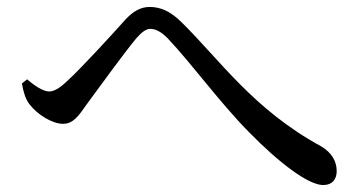

<svg xmlns="http://www.w3.org/2000/svg" viewBox="-20 -618 1040 552"><path d="M909 -86C935 -86 948 -102 948 -126C948 -153 935 -179 902 -198C708 -304 612 -446 502 -554C469 -587 440 -598 410 -598C384 -598 362 -585 340 -561C304 -521 218 -426 171 -383C151 -364 135 -355 121 -355C105 -355 81 -370 58 -390L43 -378C47 -355 53 -333 65 -318C87 -289 130 -262 161 -262C191 -262 206 -285 230 -319C266 -368 337 -466 372 -508C388 -526 400 -535 412 -535C426 -535 442 -528 461 -509C533 -433 611 -324 696 -238C781 -151 866 -86 909 -86Z"/></svg>

Font: Source Han Serif CN Medium
Style: Regular
Weight: 500
Designer: Ryoko NISHIZUKA 西塚涼子 (kana & ideographs); Frank Grießhammer (Latin, Greek & Cyrillic); Wenlong ZHANG 张文龙 (bopomofo); San
Foundry: Adobe
Version: Version 2.002;hotconv 1.1.0;makeotfexe 2.6.0